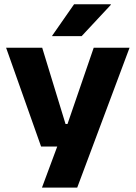

<svg xmlns="http://www.w3.org/2000/svg" viewBox="-20 -710 637 901"><path d="M371.2 -128.2 280.2 -79.9 419.8 -486.1H588L342.3 170.5H176.9L273.3 -88.8L346.4 -22.4H172.8L8.6 -486.1H178L287.5 -128.2ZM327.6 -690H500V-687.2L363.1 -540.4H224.8V-542.4Z"/></svg>

Font: Anek Gurmukhi Medium SemiExpanded
Style: Regular
Weight: 500
Width: 6
Version: Version 1.003